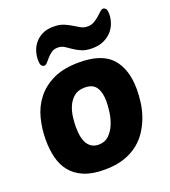

<svg xmlns="http://www.w3.org/2000/svg" viewBox="-143 -884 883 998"><g transform="rotate(-20 299.0 -385.0)"><path d="M265 10Q196 10 150.5 -9.5Q105 -29 78 -63Q51 -97 40 -142.5Q29 -188 29 -240Q29 -300 43.5 -357.5Q58 -415 93 -460Q128 -505 185.5 -532.5Q243 -560 329 -560Q455 -560 509.5 -498.5Q564 -437 564 -326Q564 -295 559.5 -257.5Q555 -220 542.5 -183Q530 -146 508.5 -111Q487 -76 454 -49Q421 -22 374.5 -6Q328 10 265 10ZM312 -427Q274 -427 251.5 -407.5Q229 -388 217.5 -360.5Q206 -333 202.5 -302.5Q199 -272 199 -251Q199 -185 220 -154Q241 -123 280 -123Q315 -123 337.5 -145Q360 -167 372.5 -198Q385 -229 389.5 -263Q394 -297 394 -320Q394 -370 375.5 -398.5Q357 -427 312 -427ZM436 -720Q457 -720 473 -729.5Q489 -739 501.5 -750Q514 -761 524 -770.5Q534 -780 543 -780Q548 -780 555.5 -773.5Q563 -767 563 -741Q563 -718 554.5 -693.5Q546 -669 528.5 -649.5Q511 -630 484 -617.5Q457 -605 420 -605Q385 -605 362 -615Q339 -625 321 -637.5Q303 -650 287.5 -660Q272 -670 251 -670Q230 -670 216 -660Q202 -650 191 -637.5Q180 -625 171.5 -615Q163 -605 153 -605Q148 -605 140.5 -612Q133 -619 133 -645Q133 -667 140 -690.5Q147 -714 163 -734Q179 -754 204.5 -767Q230 -780 268 -780Q301 -780 323.5 -770.5Q346 -761 364 -750Q382 -739 398.5 -729.5Q415 -720 436 -720Z"/></g></svg>

Font: PoetsenOne
Style: Regular
Weight: 400
Designer: Rodrigo Fuenzalida, Pablo Impallari
Foundry: Pablo Impallari, Rodrigo Fuenzalida
Version: Version 1.000; ttfautohint (v0.8) -G 200 -r 50